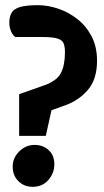

<svg xmlns="http://www.w3.org/2000/svg" viewBox="-20 -688 401 742"><path d="M54 -163V-324L153 -359Q200 -376 215.5 -406Q231 -436 231 -486Q231 -507 226 -520Q221 -533 202.5 -539Q184 -545 142 -545H39Q29 -552 22.5 -567.5Q16 -583 16 -600Q16 -624 25 -639Q34 -654 58 -661Q82 -668 127 -668Q164 -668 203.5 -655Q243 -642 277.5 -615.5Q312 -589 333.5 -548.5Q355 -508 355 -453Q355 -382 320 -341Q285 -300 232 -281L179 -262L157 -163ZM106 34Q73 34 51 12Q29 -10 29 -44Q29 -78 54.5 -103Q80 -128 114 -128Q146 -128 168 -108Q190 -88 190 -53Q190 -19 167 7.5Q144 34 106 34Z"/></svg>

Font: Faustina ExtraBold
Style: Regular
Weight: 800
Designer: Alfonso Garcia
Foundry: http://www.omnibus-type.com
Version: Version 1.200